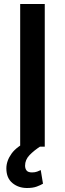

<svg xmlns="http://www.w3.org/2000/svg" viewBox="-20 -731 323 957"><path d="M203.1 -710.9V0H80.6V-710.9ZM127.4 -31.2 183.6 -2.9Q149.4 19 127.2 42.2Q105 65.4 105 94.7Q105 109.4 112.5 118.9Q120.1 128.4 139.6 128.4Q154.3 128.4 165.3 124.3Q176.3 120.1 183.1 116.7L194.3 184.6Q182.1 191.9 163.1 199Q144 206.1 114.7 206.1Q71.8 206.1 41.7 181.2Q11.7 156.2 11.7 108.4Q11.7 70.8 37.8 34.4Q64 -2 127.4 -31.2Z"/></svg>

Font: Vazirmatn UI Medium
Style: Regular
Weight: 500
Designer: Saber Rastikerdar
Foundry: Saber Rastikerdar
Version: Version 33.003